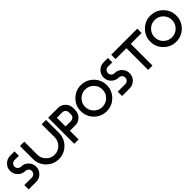

<svg xmlns="http://www.w3.org/2000/svg" viewBox="367 -2182 3661 3661"><g transform="rotate(-45 2197.5 -351.5)"><path d="M234.4 -703.1H351.6V-585.9H234.4Q197.8 -585.9 172.1 -560.3Q146.5 -534.7 146.5 -498Q146.5 -461.4 172.1 -435.8Q197.8 -410.2 234.4 -410.2Q319.3 -410.2 379.4 -350.1Q439.5 -290 439.5 -205.1Q439.5 -120.1 379.4 -60.1Q319.3 0 234.4 0H29.3V-117.2H234.4Q271 -117.2 296.6 -142.8Q322.3 -168.5 322.3 -205.1Q322.3 -241.7 296.6 -267.3Q271 -293 234.4 -293Q149.4 -293 89.4 -353Q29.3 -413.1 29.3 -498Q29.3 -583 89.4 -643.1Q149.4 -703.1 234.4 -703.1Z M498 -351.6V-703.1H615.2V-351.6Q615.2 -254.4 683.8 -185.8Q752.4 -117.2 849.6 -117.2Q946.8 -117.2 1015.4 -185.8Q1084 -254.4 1084 -351.6V-703.1H1201.2V-351.6Q1201.2 -206.1 1098.1 -103Q995.1 0 849.6 0Q704.1 0 601.1 -103Q498 -206.1 498 -351.6Z M1523.4 -703.1Q1608.4 -703.1 1668.5 -643.1Q1728.5 -583 1728.5 -498V-439.5Q1728.5 -354.5 1668.5 -294.4Q1608.4 -234.4 1523.4 -234.4H1377V0H1259.8V-703.1ZM1611.3 -498Q1611.3 -534.7 1585.7 -560.3Q1560.1 -585.9 1523.4 -585.9H1377V-351.6H1523.4Q1560.1 -351.6 1585.7 -377.2Q1611.3 -402.8 1611.3 -439.5Z M2138.7 0Q1993.2 0 1890.1 -103Q1787.1 -206.1 1787.1 -351.6Q1787.1 -497.1 1890.1 -600.1Q1993.2 -703.1 2138.7 -703.1Q2284.2 -703.1 2387.2 -600.1Q2490.2 -497.1 2490.2 -351.6Q2490.2 -206.1 2387.2 -103Q2284.2 0 2138.7 0ZM2138.7 -117.2Q2235.8 -117.2 2304.4 -185.8Q2373 -254.4 2373 -351.6Q2373 -448.7 2304.4 -517.3Q2235.8 -585.9 2138.7 -585.9Q2041.5 -585.9 1972.9 -517.3Q1904.3 -448.7 1904.3 -351.6Q1904.3 -254.4 1972.9 -185.8Q2041.5 -117.2 2138.7 -117.2Z M2753.9 -703.1H2871.1V-585.9H2753.9Q2717.3 -585.9 2691.7 -560.3Q2666 -534.7 2666 -498Q2666 -461.4 2691.7 -435.8Q2717.3 -410.2 2753.9 -410.2Q2838.9 -410.2 2898.9 -350.1Q2959 -290 2959 -205.1Q2959 -120.1 2898.9 -60.1Q2838.9 0 2753.9 0H2548.8V-117.2H2753.9Q2790.5 -117.2 2816.2 -142.8Q2841.8 -168.5 2841.8 -205.1Q2841.8 -241.7 2816.2 -267.3Q2790.5 -293 2753.9 -293Q2668.9 -293 2608.9 -353Q2548.8 -413.1 2548.8 -498Q2548.8 -583 2608.9 -643.1Q2668.9 -703.1 2753.9 -703.1Z M3662.1 -703.1V-585.9H3369.1V0H3252V-585.9H2959V-703.1Z M4013.7 0Q3868.2 0 3765.1 -103Q3662.1 -206.1 3662.1 -351.6Q3662.1 -497.1 3765.1 -600.1Q3868.2 -703.1 4013.7 -703.1Q4159.2 -703.1 4262.2 -600.1Q4365.2 -497.1 4365.2 -351.6Q4365.2 -206.1 4262.2 -103Q4159.2 0 4013.7 0ZM4013.7 -117.2Q4110.8 -117.2 4179.4 -185.8Q4248 -254.4 4248 -351.6Q4248 -448.7 4179.4 -517.3Q4110.8 -585.9 4013.7 -585.9Q3916.5 -585.9 3847.9 -517.3Q3779.3 -448.7 3779.3 -351.6Q3779.3 -254.4 3847.9 -185.8Q3916.5 -117.2 4013.7 -117.2Z"/></g></svg>

Font: Gerhaus
Style: Regular
Weight: 400
Designer: GGBotNet
Foundry: GGBotNet
Version: 1.01